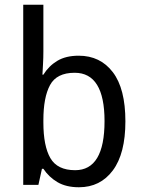

<svg xmlns="http://www.w3.org/2000/svg" viewBox="-20 -780 599 810"><path d="M163 -563Q163 -536 161.5 -510Q160 -484 159 -465H163Q186 -502 222 -523.5Q258 -545 312 -545Q403 -545 456 -475.5Q509 -406 509 -268Q509 -132 456 -61Q403 10 313 10Q259 10 222.5 -11.5Q186 -33 163 -68H157L142 0H78V-760H163ZM295 -473Q219 -473 191 -421Q163 -369 163 -273V-263Q163 -164 192.5 -113Q222 -62 297 -62Q421 -62 421 -269Q421 -473 295 -473Z"/></svg>

Font: Noto Sans Kannada SemiCondensed
Style: Regular
Weight: 400
Width: 4
Designer: Jelle Bosma - Monotype Design Team
Foundry: Monotype Imaging Inc.
Version: Version 2.005; ttfautohint (v1.8.4.7-5d5b)